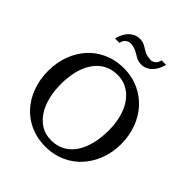

<svg xmlns="http://www.w3.org/2000/svg" viewBox="-241 -1044 1213 1213"><g transform="rotate(45 365.0 -437.5)"><path d="M576 -334C576 -251 557 -178 524 -127C492 -78 441 -39 364 -39C329 -39 298 -47 272 -63C194 -111 155 -211 155 -336C155 -419 173 -491 207 -542C239 -591 290 -629 368 -629C403 -629 433 -621 459 -605C538 -558 577 -459 577 -333ZM693 -334C693 -440 656 -525 604 -583C552 -641 472 -687 366 -687C260 -687 180 -643 128 -585C76 -527 39 -442 39 -337C39 -229 76 -144 129 -85C182 -27 260 15 366 15C471 15 551 -30 603 -88C655 -146 693 -231 693 -336ZM447 -843C425 -843 408 -848 393 -855C367 -868 346 -890 308 -890C292 -890 278 -887 265 -881C226 -862 205 -825 193 -780H233C236 -805 257 -828 285 -828C306 -828 323 -822 338 -815C365 -803 386 -780 424 -780C440 -780 454 -783 467 -789C506 -808 527 -845 539 -890H499C496 -864 474 -842 446 -842Z"/></g></svg>

Font: Veleka
Style: Regular
Weight: 400
Designer: Stefan Peev, Context Ltd, 2016; SIL International, 1997-2014.
Foundry: Stefan Peev, Context Ltd, 2016
Version: Version 1.000